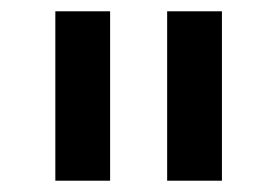

<svg xmlns="http://www.w3.org/2000/svg" viewBox="-20 -760 491 340"><path d="M78 -440V-740H175V-440ZM276 -440V-740H373V-440Z"/></svg>

Font: IBMPlexSans-Medium
Style: Regular
Weight: 500
Designer: Mike Abbink, Paul van der Laan, Pieter van Rosmalen
Foundry: Bold Monday
Version: Version 3.1